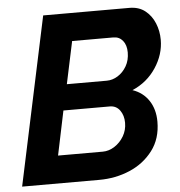

<svg xmlns="http://www.w3.org/2000/svg" viewBox="-51 -759 759 808"><g transform="rotate(-5 328.0 -355.0)"><path d="M161 -710H525Q565 -710 591.5 -689Q618 -668 631.5 -635Q645 -602 645 -565Q645 -503 608 -447Q571 -391 508 -364Q552 -349 576.5 -312Q601 -275 601 -223Q601 -151 563 -101Q525 -51 465 -25.5Q405 0 336 0H10ZM404 -413Q428 -413 450.5 -427Q473 -441 487.5 -466Q502 -491 502 -524Q502 -555 487 -573.5Q472 -592 447 -592H273L235 -413ZM361 -117Q387 -117 411 -132.5Q435 -148 450 -173.5Q465 -199 465 -230Q465 -261 449.5 -282.5Q434 -304 407 -304H211L172 -117Z"/></g></svg>

Font: Raleway
Style: Bold Italic
Weight: 700
Italic angle: -12°
Designer: Matt McInerney, Pablo Impallari, Rodrigo Fuenzalida
Foundry: Matt McInerney, Pablo Impallari, Rodrigo Fuenzalida
Version: Version 4.101;RELEASE